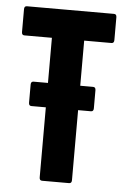

<svg xmlns="http://www.w3.org/2000/svg" viewBox="-49 -692 479 729"><g transform="rotate(5 190.0 -327.5)"><path d="M139 0Q129 0 129 -12V-279H74Q64 -279 64 -291V-360Q64 -372 74 -372H129V-544H24Q14 -544 14 -556V-643Q14 -655 24 -655H356Q366 -655 366 -643V-556Q366 -544 356 -544H252V-372H301Q311 -372 311 -360V-291Q311 -279 301 -279H252V-12Q252 0 242 0Z"/></g></svg>

Font: Sofia Sans Extra Condensed ExtraBold
Style: Regular
Weight: 800
Designer: Botio Nikoltchev, Ani Petrova
Foundry: lettersoup
Version: Version 4.101; ttfautohint (v1.8.4.7-5d5b)